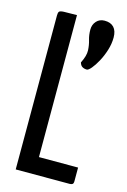

<svg xmlns="http://www.w3.org/2000/svg" viewBox="-111 -761 538 815"><g transform="rotate(15 158.5 -354.0)"><path d="M43.4 0V-676.6Q43.4 -688.5 47 -693.4Q50.6 -698.4 67.7 -699.2Q84.9 -700 125.1 -700V-76.1H297.1V-16.5Q297.1 -6.2 292.7 -3.1Q288.2 0 280.6 0ZM225 -487.4Q213.8 -487.4 205.3 -492.4Q196.8 -497.3 193.2 -510.4Q210.2 -543.8 209.1 -567.2Q208 -590.7 201.8 -611.2Q195.7 -631.7 195.7 -655.3Q195.7 -677.3 209.3 -692.5Q222.9 -707.6 245.2 -707.6Q271.8 -707.6 285.9 -692.5Q300 -677.3 300 -648Q300 -620.9 291.2 -592.4Q282.3 -563.9 269.4 -540.2Q256.6 -516.6 244.3 -502Q231.9 -487.4 225 -487.4Z"/></g></svg>

Font: Yanone Kaffeesatz ExtraLight
Style: Regular
Weight: 200
Designer: Yanone (Cyrillic: Daniel Pouzeot, Huerta Tipografica, and Cyreal)
Foundry: Yanone
Version: Version 2.003